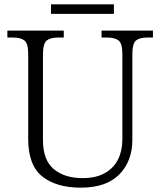

<svg xmlns="http://www.w3.org/2000/svg" viewBox="-20 -855 740 885"><path d="M352 10Q240 10 175 -41.5Q110 -93 110 -215V-605Q110 -655 92.5 -668.5Q75 -682 40 -682H14V-714H274V-682H248Q213 -682 195.5 -668.5Q178 -655 178 -603V-210Q178 -117 228 -75.5Q278 -34 360 -34Q423 -34 464 -57.5Q505 -81 524.5 -121Q544 -161 544 -212V-605Q544 -655 526.5 -668.5Q509 -682 474 -682H448V-714H685V-682H660Q624 -682 607 -668.5Q590 -655 590 -603V-210Q590 -112 530 -51Q470 10 352 10ZM215 -791V-835H505V-791Z"/></svg>

Font: Noto Serif Tamil Light
Style: Regular
Weight: 300
Designer: Indian Type Foundry, Tom Grace, and the Monotype Design Team
Foundry: Monotype Imaging Inc.
Version: Version 2.004; ttfautohint (v1.8.4.7-5d5b)